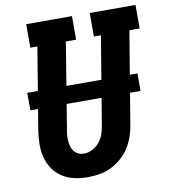

<svg xmlns="http://www.w3.org/2000/svg" viewBox="-83 -805 776 884"><g transform="rotate(-10 305.0 -363.5)"><path d="M256 8Q224 8 193 1Q162 -6 137 -22.5Q112 -39 95 -64Q78 -89 70.5 -119Q63 -149 63.5 -181Q64 -213 69 -245L132 -625H99V-735H313V-625H265L200 -227Q197 -213 196 -199Q195 -185 196 -172Q197 -159 200.5 -146Q204 -133 212 -123Q220 -113 232 -107.5Q244 -102 258 -102Q278 -102 297.5 -112Q317 -122 330.5 -138.5Q344 -155 351 -175Q358 -195 361 -215L429 -625H396V-735H610V-625H562L491 -197Q487 -169 477.5 -142Q468 -115 452.5 -90.5Q437 -66 414 -46Q391 -26 365 -13.5Q339 -1 311 3.5Q283 8 256 8ZM49 -341V-423H564V-341Z"/></g></svg>

Font: Iosevka Etoile XBdObl
Style: Regular
Weight: 800
Italic angle: -9°
Designer: Belleve Invis
Foundry: Belleve Invis
Version: Version 15.5.2; ttfautohint (v1.8.4)